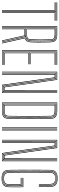

<svg xmlns="http://www.w3.org/2000/svg" viewBox="818 -1558 745 2422"><g transform="rotate(90 1191.0 -347.5)"><path d="M122.5 0V-676.8H10V-683.2H242.2V-676.8H129.8V0ZM107.8 0V-664H10V-670.5H115.2V0ZM137.2 0V-670.5H242.2V-664H144.5V0ZM10 -689.5V-696H242.2V-689.5Z M312.2 0V-696H419.8Q449.8 -696 470.2 -688.8Q490.8 -681.5 501.8 -663.6Q512.8 -645.8 513.8 -613.5Q515 -571.8 515.6 -529.5Q516.2 -487.2 516 -445.8Q515.8 -404.2 514 -364.5Q512.8 -331.5 501.1 -313Q489.5 -294.5 464 -286.8L528.5 0H521L455.2 -291.2Q482 -297.5 493.6 -314.8Q505.2 -332 506.5 -364.2Q508.2 -405 508.8 -445.2Q509.2 -485.5 508.8 -527.4Q508.2 -569.2 506.5 -614.5Q505.5 -642.5 495.6 -658.9Q485.8 -675.2 466.9 -682.4Q448 -689.5 419.8 -689.5H319.5V0ZM341.5 0V-288.2H418.5Q422.8 -288.2 426.6 -288.4Q430.5 -288.5 433.5 -288.8L498.2 0H490.8L427.8 -282Q425.5 -282 423.1 -282Q420.8 -282 418.5 -282H348.8V0ZM327 0V-683.2H419.8Q455.8 -683.2 476.9 -669.4Q498 -655.5 499.2 -613.2Q501.2 -546.2 501.6 -483.6Q502 -421 499.2 -365Q497.8 -332.5 485.4 -316.6Q473 -300.8 446.5 -296.5L513.2 0H505.8L439.2 -295.5Q434.5 -295.2 429.6 -295Q424.8 -294.8 419 -294.8H334.2V0ZM334.2 -301H419Q452.5 -301 471.4 -314.2Q490.2 -327.5 492 -365.2Q494.8 -424.5 494.6 -485.6Q494.5 -546.8 491.8 -613.2Q490.2 -650.5 471.8 -663.6Q453.2 -676.8 419.8 -676.8H334.2ZM341.5 -307.5V-670.5H419.8Q453.8 -670.5 468.9 -657.2Q484 -644 484.5 -612.5Q485.8 -555.8 486.4 -490.8Q487 -425.8 484.8 -366Q483.5 -330.5 465.9 -319Q448.2 -307.5 419 -307.5ZM348.8 -314H419Q446.2 -314 461.1 -324.8Q476 -335.5 477.2 -366Q480 -427.2 479.5 -488.2Q479 -549.2 477.2 -612.5Q476.5 -643.5 461.2 -653.8Q446 -664 419.8 -664H348.8Z M615.5 0V-696H800V-689.5H622.8V-6.5H800V0ZM644.8 -25.5V-338.5H791.2V-332H652V-32H800V-25.5ZM630.2 -12.8V-683.2H800V-676.8H637.5V-351.2H791.2V-345H637.5V-19.2H800V-12.8ZM644.8 -357.8V-670.5H800V-664H652V-364H791.2V-357.8Z M885 0V-696H987.2L1027.8 -414.2L1082 -31.8H1117.8L1117.2 -416.8V-696H1124.5V-416.8L1125 -25.5H1076L981 -689.8H892.2V0ZM899.8 0V-296.5L899.5 -683.2H974.8L1069.8 -19H1132L1131.8 -416.8V-696H1139.2V-416.8V-12.8H1063.2L968.2 -677H906.8L907 -296.5V0ZM914.2 0V-296.5L914 -670.5H962L1057 -6.2H1146.5V-696H1153.8V0H1050.5L1007.5 -299.2L956 -664.2H921.2L921.5 -296.5L921.8 0Z M1273.8 0V-696H1376.2Q1409.8 -696 1432.4 -688.5Q1455 -681 1466.6 -663Q1478.2 -645 1478.8 -613.2Q1479.8 -546.2 1480.2 -481.2Q1480.8 -416.2 1480.8 -351.4Q1480.8 -286.5 1480.2 -219.8Q1479.8 -153 1478.8 -82.8Q1478.2 -50.5 1467.1 -32.5Q1456 -14.5 1435.1 -7.2Q1414.2 0 1384 0ZM1281 -6.5H1384Q1411.8 -6.5 1431.1 -13.2Q1450.5 -20 1460.9 -36.6Q1471.2 -53.2 1471.5 -82.8Q1472.8 -167.5 1473.1 -255.9Q1473.5 -344.2 1473.1 -434.1Q1472.8 -524 1471.5 -613.2Q1471.2 -643.2 1459.8 -659.8Q1448.2 -676.2 1427.1 -682.9Q1406 -689.5 1376.2 -689.5H1281ZM1288.5 -12.8V-683.2H1376.2Q1404.5 -683.2 1423.9 -677.1Q1443.2 -671 1453.5 -655.8Q1463.8 -640.5 1464 -613.2Q1465.2 -534.2 1465.8 -467.4Q1466.2 -400.5 1466.2 -338.9Q1466.2 -277.2 1465.6 -214.9Q1465 -152.5 1464 -82.8Q1463.5 -41.2 1442.6 -27Q1421.8 -12.8 1384 -12.8ZM1295.8 -19.2H1384Q1418.2 -19.2 1437.2 -32.2Q1456.2 -45.2 1456.8 -82.8Q1458.2 -174 1458.6 -260Q1459 -346 1458.6 -432.9Q1458.2 -519.8 1456.8 -613.2Q1456.2 -649.8 1435.9 -663.2Q1415.5 -676.8 1376.2 -676.8H1295.8ZM1303 -25.5V-670.5H1376.2Q1414.5 -670.5 1431.8 -657.1Q1449 -643.8 1449.5 -613.2Q1451 -524.2 1451.4 -437.8Q1451.8 -351.2 1451.2 -263.5Q1450.8 -175.8 1449.2 -82.5Q1448.8 -49.2 1432.1 -37.4Q1415.5 -25.5 1384 -25.5ZM1310.2 -32H1384Q1412.8 -32 1427.1 -43.1Q1441.5 -54.2 1442 -83.8Q1443.2 -156.2 1443.8 -221.9Q1444.2 -287.5 1444.2 -350.6Q1444.2 -413.8 1443.8 -478.2Q1443.2 -542.8 1442 -612.5Q1441.5 -643 1424.5 -653.5Q1407.5 -664 1376.2 -664H1310.2Z M1618 0V-696H1625.2V0ZM1588.8 0V-696H1596V0ZM1603.5 0V-696H1610.8V0Z M1745.2 0V-696H1847.5L1888 -414.2L1942.2 -31.8H1978L1977.5 -416.8V-696H1984.8V-416.8L1985.2 -25.5H1936.2L1841.2 -689.8H1752.5V0ZM1760 0V-296.5L1759.8 -683.2H1835L1930 -19H1992.2L1992 -416.8V-696H1999.5V-416.8V-12.8H1923.5L1828.5 -677H1767L1767.2 -296.5V0ZM1774.5 0V-296.5L1774.2 -670.5H1822.2L1917.2 -6.2H2006.8V-696H2014V0H1910.8L1867.8 -299.2L1816.2 -664.2H1781.5L1781.8 -296.5L1782 0Z M2231.8 4.5Q2173.8 4.5 2149.2 -17.1Q2124.8 -38.8 2124 -86.8Q2122.8 -175.5 2122.2 -259.8Q2121.8 -344 2122.2 -430Q2122.8 -516 2124 -609Q2124.8 -658 2149.5 -679.2Q2174.2 -700.5 2231 -700.5Q2288.5 -700.5 2312.4 -678.6Q2336.2 -656.8 2337.8 -609.2Q2338.8 -581.5 2339 -559.2Q2339.2 -537 2339 -515Q2338.8 -493 2337.8 -465H2330.5Q2331.8 -497.8 2331.8 -532.8Q2331.8 -567.8 2330.5 -609.2Q2329 -655.5 2305.6 -675Q2282.2 -694.5 2231 -694.5Q2178.5 -694.5 2155.2 -674.8Q2132 -655 2131.2 -609Q2130.2 -546 2129.9 -480.6Q2129.5 -415.2 2129.5 -349Q2129.5 -282.8 2129.9 -216.9Q2130.2 -151 2131.2 -86.8Q2132 -39.5 2156.2 -20.5Q2180.5 -1.5 2231.8 -1.5Q2286.2 -1.5 2309.6 -21.4Q2333 -41.2 2333.8 -85.8Q2334.2 -112.8 2334.4 -136.1Q2334.5 -159.5 2334.5 -188.6Q2334.5 -217.8 2334 -262H2224.5V-268.5H2341.2Q2341.8 -227.5 2341.9 -197.6Q2342 -167.8 2341.9 -141.9Q2341.8 -116 2341.2 -86.8Q2340.5 -36.8 2314.2 -16.1Q2288 4.5 2231.8 4.5ZM2231.8 -7.2Q2182.5 -7.2 2160.9 -25.8Q2139.2 -44.2 2138.8 -86.8Q2137.8 -164.8 2137.1 -229.1Q2136.5 -293.5 2136.5 -352.9Q2136.5 -412.2 2137.1 -474.2Q2137.8 -536.2 2138.8 -609.2Q2139.2 -651.8 2160.8 -670.2Q2182.2 -688.8 2231 -688.8Q2279.2 -688.8 2300.5 -670.2Q2321.8 -651.8 2323 -609.2Q2324 -579.2 2324.4 -558.1Q2324.8 -537 2324.4 -516Q2324 -495 2323 -465H2315.8Q2316.8 -493.2 2317 -516.2Q2317.2 -539.2 2317 -561.4Q2316.8 -583.5 2315.8 -608.5Q2314.5 -648.2 2294.8 -665.5Q2275 -682.8 2231 -682.8Q2186.2 -682.8 2166.4 -665.6Q2146.5 -648.5 2146 -609Q2145 -540.8 2144.5 -476.4Q2144 -412 2144 -348.8Q2144 -285.5 2144.5 -220.8Q2145 -156 2146 -86.8Q2146.5 -47.5 2166.5 -30.4Q2186.5 -13.2 2231.8 -13.2Q2278 -13.2 2298.2 -30.4Q2318.5 -47.5 2319.2 -86.8Q2319.8 -114.8 2319.9 -140.1Q2320 -165.5 2319.9 -192Q2319.8 -218.5 2319.2 -249.2H2224.5V-255.8H2326.5Q2327.2 -197 2327.2 -161.5Q2327.2 -126 2326.5 -86.8Q2325.8 -44.2 2303.9 -25.8Q2282 -7.2 2231.8 -7.2ZM2231.8 -19Q2192.5 -19 2173.1 -34Q2153.8 -49 2153.2 -87Q2152.2 -164.8 2151.8 -251.6Q2151.2 -338.5 2151.6 -429.2Q2152 -520 2153.2 -609Q2153.8 -645.5 2172 -661.2Q2190.2 -677 2231 -677Q2268.5 -677 2287.9 -662.1Q2307.2 -647.2 2308.5 -608.2Q2309.8 -572.8 2309.9 -540.2Q2310 -507.8 2308.5 -465H2301.2Q2302.2 -494.2 2302.4 -515.9Q2302.5 -537.5 2302.2 -558.8Q2302 -580 2301.2 -608.2Q2300.2 -642 2284.1 -656.6Q2268 -671.2 2231 -671.2Q2190.5 -671.2 2175.9 -655.1Q2161.2 -639 2160.8 -608.2Q2159.5 -528 2159 -462Q2158.5 -396 2158.5 -336.4Q2158.5 -276.8 2159.1 -216.6Q2159.8 -156.5 2160.8 -87.8Q2161.2 -54.8 2177.2 -39.8Q2193.2 -24.8 2231.8 -24.8Q2272.2 -24.8 2288.1 -40.2Q2304 -55.8 2304.5 -87.5Q2305 -111.8 2305.1 -132.5Q2305.2 -153.2 2305.2 -177.5Q2305.2 -201.8 2304.8 -236.5H2224.5V-242.8H2312Q2312.5 -195.2 2312.5 -158.4Q2312.5 -121.5 2312 -87Q2311.2 -50.5 2292.6 -34.8Q2274 -19 2231.8 -19Z"/></g></svg>

Font: Big Shoulders Inline Text SC Thin
Style: Regular
Weight: 100
Designer: Patric King
Foundry: XO Type Co
Version: Version 2.002